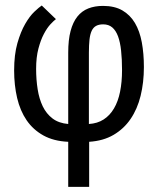

<svg xmlns="http://www.w3.org/2000/svg" viewBox="-20 -520 590 716"><path d="M435.1 -258.8C435.1 -228.8 432.6 -201.8 427.7 -177.7C422.9 -153.6 415.3 -132.9 405 -115.5C394.8 -98.1 381.9 -84.4 366.5 -74.5C351 -64.5 332.7 -58.9 311.5 -57.6V-323.7C311.5 -342.6 312.3 -358.7 313.7 -372.1C315.2 -385.4 317.9 -396.3 321.8 -404.8C325.7 -413.2 331.1 -419.4 338.1 -423.3C345.1 -427.2 354 -429.2 364.7 -429.2C378.4 -429.2 389.7 -425.4 398.7 -417.7C407.6 -410.1 414.8 -399 420.2 -384.5C425.5 -370 429.4 -352.2 431.6 -331.1C433.9 -309.9 435.1 -285.8 435.1 -258.8ZM32.7 -257.3C32.7 -220.5 36.5 -186.3 43.9 -154.5C51.4 -122.8 63.2 -95.1 79.3 -71.5C95.5 -47.9 116.3 -29.1 141.8 -14.9C167.4 -0.7 198.2 7.2 234.4 8.8V176.8H312.5V8.8C347.7 6.5 378 -2.1 403.6 -17.1C429.1 -32.1 450.3 -51.8 467 -76.4C483.8 -101 496.3 -129.8 504.4 -162.8C512.5 -195.9 516.6 -231.6 516.6 -270C516.6 -303.5 514 -334.3 508.8 -362.3C503.6 -390.3 495 -414.3 483.2 -434.3C471.3 -454.3 455.6 -470 436.3 -481.2C416.9 -492.4 392.9 -498 364.3 -498C343.8 -498 325.4 -494.9 309.3 -488.5C293.2 -482.2 279.6 -472.1 268.6 -458.3C257.5 -444.4 249 -426.4 243.2 -404.3C237.3 -382.2 234.4 -355.3 234.4 -323.7V-57.6C210.9 -59.6 191.5 -66.4 176 -78.1C160.6 -89.8 148.4 -105 139.4 -123.5C130.5 -142.1 124.1 -163.3 120.4 -187.3C116.6 -211.2 114.7 -236.5 114.7 -263.2C114.7 -292.2 117.6 -317.4 123.3 -338.9C129 -360.4 135.7 -378.5 143.6 -393.3C151.4 -408.1 159.4 -420 167.7 -429C176 -437.9 182.9 -444.5 188.5 -448.7L135.7 -499.5C128.9 -495 119.7 -487.2 108.2 -476.3C96.6 -465.4 85.2 -450.3 74 -430.9C62.7 -411.5 53.1 -387.6 44.9 -359.1C36.8 -330.6 32.7 -296.7 32.7 -257.3Z"/></svg>

Font: CodeNewRoman Nerd Font Mono
Style: Regular
Weight: 400
Monospace: yes
Designer: Sam Radian
Foundry: Code New Roman
Version: Version 2.00 November 29, 2014;Nerd Fonts 3.2.1